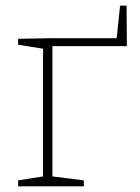

<svg xmlns="http://www.w3.org/2000/svg" viewBox="-20 -658 494 678"><path d="M428 -495H165V-35L276 -21V0H44V-21L132 -35V-486L44 -500V-521L157 -523H392L404 -638H427Z"/></svg>

Font: Bitter ExtraLight
Style: Regular
Weight: 200
Designer: Sol Matas, and Bitter project Authors
Foundry: Sol Matas
Version: Version 2.001